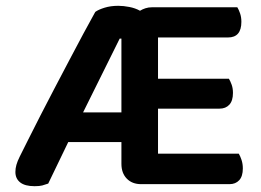

<svg xmlns="http://www.w3.org/2000/svg" viewBox="-20 -632 900 661"><path d="M466 2Q435 2 416.5 -17Q398 -36 398 -68V-143H215L146 0Q135 4 125.5 6.5Q116 9 99 9Q66 9 49.5 -4Q33 -17 33 -40Q33 -52 36.5 -64.5Q40 -77 48 -93Q59 -115 77.5 -152Q96 -189 119 -234Q142 -279 168 -328.5Q194 -378 219 -425.5Q244 -473 267 -516Q290 -559 308 -591Q319 -599 340 -605.5Q361 -612 387 -612Q405 -612 425.5 -608Q446 -604 462 -595Q470 -600 480.5 -603.5Q491 -607 504 -607H797Q802 -599 806.5 -586Q811 -573 811 -557Q811 -503 765 -503H524V-361H768Q773 -353 777.5 -340.5Q782 -328 782 -312Q782 -285 769.5 -271.5Q757 -258 736 -258H524V-103H802Q807 -95 811.5 -81.5Q816 -68 816 -52Q816 -25 803.5 -11.5Q791 2 770 2ZM266 -245H398V-499H392Z"/></svg>

Font: Baloo 2 Latin SemiBold
Style: Regular
Weight: 400
Designer: Sarang Kulkarni and Ek Type
Foundry: Ek Type
Version: Version 1.001